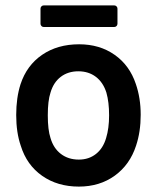

<svg xmlns="http://www.w3.org/2000/svg" viewBox="-20 -683 585 711"><path d="M57 -143Q40 -192 40 -257Q40 -321 56 -371Q79 -441 136 -480Q193 -519 273 -519Q349 -519 404.5 -480Q460 -441 483 -372Q501 -320 501 -258Q501 -195 484 -144Q461 -73 405 -32.5Q349 8 272 8Q193 8 136 -32Q79 -72 57 -143ZM373 -172Q384 -208 384 -256Q384 -305 374 -340Q362 -378 335 -398.5Q308 -419 270 -419Q232 -419 205 -398.5Q178 -378 167 -340Q157 -310 157 -256Q157 -202 167 -172Q178 -134 205.5 -113Q233 -92 272 -92Q309 -92 335.5 -113Q362 -134 373 -172ZM142 -663H403Q408 -663 411.5 -659.5Q415 -656 415 -651V-595Q415 -590 411.5 -586.5Q408 -583 403 -583H142Q137 -583 133.5 -586.5Q130 -590 130 -595V-651Q130 -656 133.5 -659.5Q137 -663 142 -663Z"/></svg>

Font: Barlow SemiBold
Style: Regular
Weight: 600
Designer: Jeremy Tribby
Foundry: Tribby Type
Version: Version 1.422